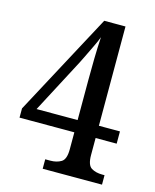

<svg xmlns="http://www.w3.org/2000/svg" viewBox="-109 -788 697 863"><g transform="rotate(15 240.0 -357.0)"><path d="M173 0V-44H197Q226 -44 247 -56.5Q268 -69 268 -116V-195H13V-238L268 -714H367V-252H465V-195H367V-116Q367 -69 387.5 -56.5Q408 -44 438 -44H449V0ZM77 -252H268V-438Q268 -482 269 -537Q270 -592 273 -639Q267 -622 253 -593Q239 -564 224 -533Q209 -502 198 -482Z"/></g></svg>

Font: Noto Serif Armenian Condensed Medium
Style: Regular
Weight: 500
Width: 3
Designer: Monotype Design Team
Foundry: Monotype Imaging Inc.
Version: Version 2.008; ttfautohint (v1.8.4.7-5d5b)